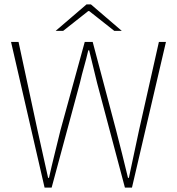

<svg xmlns="http://www.w3.org/2000/svg" viewBox="-20 -850 804 870"><path d="M182 0 30 -660H64L150 -260Q162 -206 174 -152Q186 -98 198 -44H202Q214 -98 227.5 -152Q241 -206 254 -260L364 -660H400L506 -260Q520 -206 533.5 -152Q547 -98 560 -44H564Q576 -98 587 -152Q598 -206 610 -260L700 -660H732L578 0H546L420 -474Q411 -513 402 -548Q393 -583 384 -622H380Q371 -583 361 -548Q351 -513 342 -474L214 0ZM232 -710 372 -830H392L532 -710H498L384 -800H380L266 -710Z"/></svg>

Font: Source Sans 3 VF
Style: Regular
Weight: 200
Designer: Paul D. Hunt
Foundry: Adobe
Version: Version 3.046;hotconv 1.0.118;makeotfexe 2.5.65603